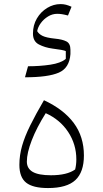

<svg xmlns="http://www.w3.org/2000/svg" viewBox="-20 -929 509 953"><path d="M218.3 4.4Q143.1 4.4 109.6 -22.5Q76.2 -49.3 76.2 -110.8Q76.2 -158.2 89.6 -205.1Q103 -252 130.1 -306.6Q157.2 -361.3 198.2 -431.6Q295.9 -386.2 346.2 -318.4Q396.5 -250.5 396.5 -157.2Q396.5 -74.7 354.2 -35.2Q312 4.4 218.3 4.4ZM207 -367.2Q161.6 -294.9 137.5 -232.4Q113.3 -169.9 113.3 -127Q113.3 -92.8 142.3 -75.9Q171.4 -59.1 232.9 -59.1Q313 -59.1 353 -87.9Q358.9 -111.3 358.9 -137.7Q358.9 -212.4 318.4 -273.9Q277.8 -335.4 207 -367.2ZM317.4 -852.1Q298.8 -856.9 287.4 -858.6Q275.9 -860.4 263.7 -860.4Q239.7 -860.4 218.3 -847.2Q196.8 -834 182.4 -814.2Q168 -794.4 164.6 -774.4Q172.9 -759.8 191.7 -750.7Q210.4 -741.7 252 -737.3Q289.1 -733.9 309.3 -723.6Q329.6 -713.4 329.6 -682.1V-660.6Q324.7 -591.3 271.7 -568.4Q218.8 -545.4 104 -545.4L119.1 -600.1Q177.7 -600.1 229.7 -607.9Q281.7 -615.7 306.6 -636.7V-675.3Q295.4 -681.2 239.7 -688Q202.6 -692.9 173.1 -708.3Q143.6 -723.6 143.6 -762.2Q143.6 -804.2 163.1 -837.4Q182.6 -870.6 214.1 -889.6Q245.6 -908.7 280.3 -908.7Q294.9 -908.7 307.4 -905.5Q319.8 -902.3 335 -895.5Z"/></svg>

Font: Pinar DS1 Light
Style: Regular
Weight: 300
Designer: Amin Abedi
Version: Version 3.000